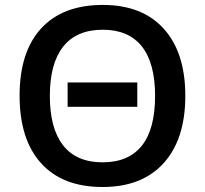

<svg xmlns="http://www.w3.org/2000/svg" viewBox="-20 -745 827 775"><path d="M534.2 -412.1V-314H252.9V-412.1ZM728 -357.9Q728 -183.6 640.9 -86.9Q553.7 9.8 394 9.8Q232.4 9.8 145.8 -86.2Q59.1 -182.1 59.1 -358.9Q59.1 -535.6 146.2 -630.4Q233.4 -725.1 395 -725.1Q554.2 -725.1 641.1 -628.9Q728 -532.7 728 -357.9ZM181.2 -357.9Q181.2 -226.6 234.9 -158.2Q288.6 -89.8 394 -89.8Q499 -89.8 552.5 -157Q606 -224.1 606 -357.9Q606 -490.2 552.5 -557.6Q499 -625 395 -625Q289.1 -625 235.1 -556.9Q181.2 -488.8 181.2 -357.9Z"/></svg>

Font: Open Sans Semibold
Style: Regular
Weight: 600
Foundry: Ascender Corporation
Version: Version 1.10; ttfautohint (v1.5.65-e2d9)